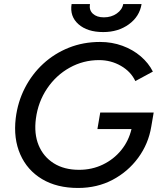

<svg xmlns="http://www.w3.org/2000/svg" viewBox="-20 -920 796 952"><path d="M367 12Q262 12 188.5 -32Q115 -76 80.5 -154.5Q46 -233 58 -334Q68 -415 103.5 -484Q139 -553 194.5 -604Q250 -655 321.5 -683.5Q393 -712 476 -712Q535 -712 587 -693Q639 -674 678 -640.5Q717 -607 738 -565L651 -518Q629 -565 579.5 -593.5Q530 -622 471 -622Q393 -622 325.5 -584.5Q258 -547 213.5 -481Q169 -415 158 -332Q148 -257 171.5 -200Q195 -143 246.5 -110.5Q298 -78 372 -78Q436 -78 490 -104Q544 -130 581 -175.5Q618 -221 632 -280H463L477 -362H742L730 -292Q716 -207 665.5 -138Q615 -69 538.5 -28.5Q462 12 367 12ZM492 -761Q413 -761 369 -800Q325 -839 335 -900H426Q421 -870 440.5 -852Q460 -834 495 -834Q532 -834 559 -853Q586 -872 591 -900H682Q672 -838 619 -799.5Q566 -761 492 -761Z"/></svg>

Font: Figtree Medium
Style: Italic
Weight: 500
Italic angle: -9.5°
Foundry: Erik Kennedy
Version: Version 2.001; ttfautohint (v1.8.4.7-5d5b);gftools[0.9.27]